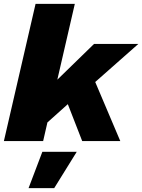

<svg xmlns="http://www.w3.org/2000/svg" viewBox="-30 -726 732 988"><path d="M355 -706 265 -316 454 -500H682L460 -304L589 0H393L319 -190L214 -96L192 0H-10L153 -706ZM365 55 249 242H117L188 55Z"/></svg>

Font: Work Sans ExtraBold
Style: Italic
Weight: 800
Italic angle: -13°
Designer: Wei Huang
Foundry: Wei Huang
Version: Version 2.012; ttfautohint (v1.8.3)